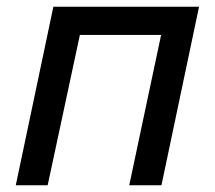

<svg xmlns="http://www.w3.org/2000/svg" viewBox="-20 -552 640 572"><path d="M27 0 139 -532H573L461 0H365L460 -448H218L122 0Z"/></svg>

Font: Geist Mono Medium
Style: Italic
Weight: 500
Italic angle: -12°
Monospace: yes
Designer: Basement.studio, Andrés Briganti, Mateo Zaragoza
Foundry: Basement.studio, Vercel, Andrés Briganti, Guido Ferreyra, Mateo Zaragoza
Version: Version 1.500; ttfautohint (v1.8.4.7-5d5b)